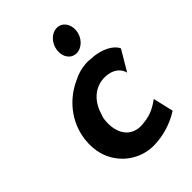

<svg xmlns="http://www.w3.org/2000/svg" viewBox="-213 -809 917 917"><g transform="rotate(-45 245.5 -350.0)"><path d="M269 -636C264 -594 288 -560 325 -560C361 -560 395 -594 400 -636C405 -679 380 -713 344 -713C307 -713 274 -679 269 -636ZM430 -324 491 -427C479 -456 431 -490 355 -493C343 -495 331 -495 319 -494C290 -492 262 -484 235 -470C147 -431 75 -349 62 -241C58 -206 60 -174 68 -144C92 -57 168 6 258 12C268 13 278 13 288 12C371 8 432 -27 455 -42L431 -145C402 -125 371 -104 320 -99C231 -84 184 -150 195 -242C196 -253 200 -264 204 -274C224 -342 280 -394 358 -383C400 -377 424 -351 430 -324Z"/></g></svg>

Font: Bluebird
Style: NrwObl
Weight: 400
Designer: Jasper
Foundry: Cannot Into Space Fonts
Version: Version 0.98